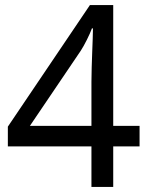

<svg xmlns="http://www.w3.org/2000/svg" viewBox="-20 -738 591 758"><path d="M341 -160H11V-238L335 -718H427V-241H531V-160H427V0H341ZM341 -241V-415Q341 -442 342 -472Q343 -502 344 -531Q345 -560 346 -585Q347 -610 347 -626H343Q336 -607 323 -581Q310 -555 299 -538L98 -241Z"/></svg>

Font: telugu115
Style: Regular
Weight: 400
Designer: Jelle Bosma - Monotype Design Team
Foundry: Monotype Imaging Inc.
Version: Version 2.003